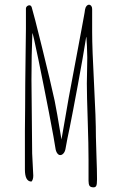

<svg xmlns="http://www.w3.org/2000/svg" viewBox="-20 -785 519 828"><path d="M383.8 22.9Q391.6 22.9 395 16.6Q398.4 10.3 398.4 -11.7Q398.4 -51.3 396 -112.3Q393.6 -173.3 393.6 -194.8Q393.6 -273.9 385.7 -420.4Q377.4 -575.7 377.4 -647V-746.1Q377.4 -754.4 373.5 -759.5Q369.6 -764.6 363.8 -764.6Q357.9 -764.6 353.3 -759.3Q348.6 -753.9 346.7 -743.7L344.7 -730L341.8 -713.9L331.5 -657.7L321.8 -606L318.8 -589.8Q280.3 -380.9 275.9 -360.8Q266.1 -305.7 260.7 -272.9L245.1 -183.6Q223.6 -313 215.8 -350.1Q197.8 -433.1 161.6 -579.3Q125.5 -725.6 116.7 -753.9Q113.8 -762.2 106.4 -762.2Q101.1 -762.2 96.4 -758.1Q91.8 -753.9 91.8 -748.5V-661.1Q91.8 -621.6 90.3 -542.5Q88.9 -463.4 88.9 -423.8Q88.9 -367.2 88.4 -322.3L87.4 -221.2V-54.2Q87.4 -2 115.7 -2Q123.5 -9.8 123.5 -27.8Q123.5 -40.5 121.1 -75.7Q118.7 -110.8 118.7 -123Q118.7 -175.8 117.2 -281.7Q115.7 -388.2 115.7 -440.9Q115.7 -546.9 119.6 -643.1Q123 -637.7 145.5 -528.8Q168 -419.9 191.7 -296.9Q215.3 -173.8 218.8 -147.5Q220.7 -132.8 226.6 -124.5Q232.4 -116.2 239.7 -116.2Q247.6 -116.2 254.2 -124Q260.7 -131.8 262.7 -144.5Q269.5 -184.1 280.8 -235.8Q292.5 -293.5 315.7 -418.7Q338.9 -543.9 350.6 -619.1Q351.1 -624.5 352.5 -626L355 -585Q356.4 -554.2 356.4 -537.1L355.5 -481L354.5 -424.8Q354.5 -377 358.4 -260.7Q361.8 -158.7 361.8 -96.2V-4.9Q361.8 9.8 366.2 16.4Q370.6 22.9 383.8 22.9Z"/></svg>

Font: Amatica SC
Style: Regular
Weight: 400
Designer: Vernon Adams, Ben Nathan
Foundry: newtypography
Version: Version 2.001